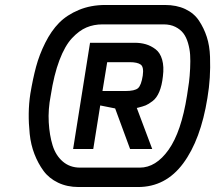

<svg xmlns="http://www.w3.org/2000/svg" viewBox="-20 -752 865 772"><path d="M102 -375Q112 -435 125 -483.5Q138 -532 162 -580Q186 -628 217.5 -660Q249 -692 297 -712Q345 -732 404 -732H643Q690 -732 725 -715.5Q760 -699 780 -669Q800 -639 811.5 -603.5Q823 -568 824.5 -523.5Q826 -479 823.5 -439.5Q821 -400 814 -358Q787 -190 716.5 -95Q646 0 535 0H296Q250 0 213.5 -17.5Q177 -35 155 -65Q133 -95 118.5 -132.5Q104 -170 99.5 -213Q95 -256 95.5 -296Q96 -336 102 -375ZM184 -368Q173 -312 176 -260Q179 -208 191.5 -167.5Q204 -127 232.5 -102.5Q261 -78 302 -78H542Q607 -78 658 -150Q709 -222 732 -368Q737 -398 740 -422Q743 -446 744.5 -477Q746 -508 744.5 -531.5Q743 -555 736 -579Q729 -603 717 -618.5Q705 -634 685 -644Q665 -654 638 -654H392Q357 -654 327.5 -641.5Q298 -629 269.5 -598.5Q241 -568 219 -510Q197 -452 184 -368ZM274 -153 342 -580H522Q546 -580 566.5 -574Q587 -568 605.5 -554Q624 -540 632 -512Q640 -484 635 -445Q631 -408 620.5 -383Q610 -358 593.5 -345.5Q577 -333 566 -328.5Q555 -324 535 -319Q532 -318 530 -318L592 -153H503L443 -316L383 -328L355 -153ZM392 -386H483Q522 -386 535 -397.5Q548 -409 554 -448Q559 -483 545.5 -492.5Q532 -502 502 -502H411Z"/></svg>

Font: Exo
Style: DemiBoldItalic
Weight: 600
Designer: Natanael Gama
Version: Version 1